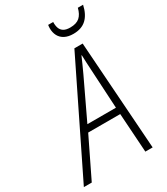

<svg xmlns="http://www.w3.org/2000/svg" viewBox="-278 -1003 958 1100"><g transform="rotate(-30 200.5 -453.5)"><path d="M-59.1 0 291.5 -715.8H346.2L396 0H347.7L330.6 -258.3H118.7L-6.8 0ZM138.7 -302.2H327.6L313 -563.5Q311.5 -587.4 310.3 -613Q309.1 -638.7 308.6 -660.2H306.2Q296.9 -638.7 286.1 -614.3Q275.4 -589.8 262.2 -562ZM329.1 -790Q295.4 -790 272.5 -802Q249.5 -814 238 -835.7Q226.6 -857.4 226.6 -885.7Q226.6 -892.6 227.3 -897.9Q228 -903.3 228.5 -907.2H261.7Q260.7 -885.3 266.6 -867.7Q272.5 -850.1 288.1 -840.3Q303.7 -830.6 331.5 -830.6Q372.1 -830.6 393.8 -849.6Q415.5 -868.7 424.8 -907.2H459.5Q446.8 -849.1 415 -819.6Q383.3 -790 329.1 -790Z"/></g></svg>

Font: Open Sans SemiCondensed Light
Style: Italic
Weight: 300
Width: 4
Italic angle: -12°
Designer: Monotype Design Team
Foundry: Monotype Imaging Inc.
Version: Version 3.000